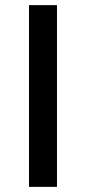

<svg xmlns="http://www.w3.org/2000/svg" viewBox="-20 -728 334 748"><path d="M93 -708H202V0H93Z"/></svg>

Font: Cairo SemiBold
Style: Regular
Weight: 600
Designer: Mohamed Gaber, Accademia di Belle Arti di Urbino and others
Foundry: Kief Type Foundry, Accademia di Belle Arti di Urbino and others
Version: Version 3.011